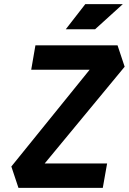

<svg xmlns="http://www.w3.org/2000/svg" viewBox="-20 -914 626 934"><path d="M69.8 0 35.2 -104 416 -574.7H131.8L152.3 -693.4H551.8L586.4 -589.4L197.3 -118.7H501L480 0ZM299.8 -771.5 395 -894H577.6L442.4 -771.5Z"/></svg>

Font: Cascadia Code PL
Style: Bold Italic
Weight: 700
Italic angle: -10°
Monospace: yes
Designer: Aaron Bell
Foundry: Saja Typeworks
Version: Version 2404.023; ttfautohint (v1.8.4)